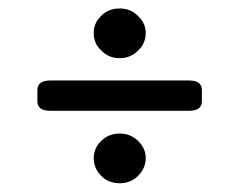

<svg xmlns="http://www.w3.org/2000/svg" viewBox="-20 -532 540 449"><path d="M97.7 -343.8H421.9Q452.1 -343.8 452.1 -321.3V-295.4Q452.1 -272.9 421.9 -272.9H97.7Q67.4 -272.9 67.4 -295.4V-321.3Q67.4 -343.8 97.7 -343.8ZM259.8 -396Q233.4 -396 216.3 -414.6Q199.2 -430.2 199.2 -454.6Q199.2 -478 215.8 -494.1Q232.9 -512.2 259.8 -512.2Q286.1 -512.2 303.2 -494.1Q320.8 -477.5 320.8 -454.6Q320.8 -430.7 303.2 -414.1Q285.6 -396 259.8 -396ZM259.8 -103.5Q233.9 -103.5 216.8 -120.6Q199.2 -138.2 199.2 -162.1Q199.2 -185.5 216.3 -202.1Q233.9 -219.7 259.8 -219.7Q285.6 -219.7 303.2 -202.1Q320.8 -185.1 320.8 -162.1Q320.8 -138.7 302.7 -120.6Q285.6 -103.5 259.8 -103.5Z"/></svg>

Font: Caudex
Style: Bold
Weight: 700
Version: Version 1.01